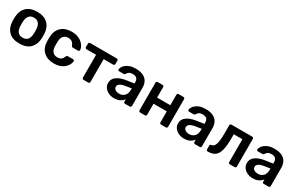

<svg xmlns="http://www.w3.org/2000/svg" viewBox="148 -1679 4336 2838"><g transform="rotate(30 2316.0 -260.0)"><path d="M296 10Q176 10 113.5 -52Q51 -114 46 -216Q45 -234 45 -260Q45 -286 46 -304Q51 -406 115 -468Q179 -530 296 -530Q413 -530 477 -468Q541 -406 546 -304Q547 -286 547 -260Q547 -234 546 -216Q541 -114 478.5 -52Q416 10 296 10ZM296 -89Q404 -89 410 -221Q411 -236 411 -260Q411 -284 410 -299Q407 -363 378 -397Q349 -431 296 -431Q243 -431 214 -397Q185 -363 182 -299Q181 -284 181 -260Q181 -236 182 -221Q188 -89 296 -89Z M883 10Q774 10 708 -50.5Q642 -111 638 -220Q637 -235 637 -259.5Q637 -284 638 -300Q642 -409 708 -469.5Q774 -530 883 -530Q947 -530 992 -512.5Q1037 -495 1066 -467.5Q1095 -440 1109.5 -410.5Q1124 -381 1125 -357Q1126 -346 1118.5 -339.5Q1111 -333 1101 -333H1013Q1003 -333 997.5 -338Q992 -343 987 -353Q972 -393 947 -409.5Q922 -426 885 -426Q835 -426 805.5 -394.5Q776 -363 774 -295Q772 -256 774 -225Q776 -156 805.5 -125Q835 -94 885 -94Q924 -94 948 -110.5Q972 -127 987 -167Q992 -177 997.5 -182Q1003 -187 1013 -187H1101Q1111 -187 1118.5 -180.5Q1126 -174 1125 -163Q1124 -141 1110 -111.5Q1096 -82 1067.5 -54Q1039 -26 993.5 -8Q948 10 883 10Z M1388 0Q1377 0 1370.5 -7Q1364 -14 1364 -24V-414H1201Q1190 -414 1183.5 -421Q1177 -428 1177 -439V-496Q1177 -506 1183.5 -513Q1190 -520 1201 -520H1655Q1666 -520 1673 -513Q1680 -506 1680 -496V-439Q1680 -428 1673 -421Q1666 -414 1655 -414H1493V-24Q1493 -14 1486 -7Q1479 0 1469 0Z M1910 10Q1858 10 1816 -10.5Q1774 -31 1749.5 -65.5Q1725 -100 1725 -143Q1725 -213 1782 -254Q1839 -295 1931 -310L2068 -330V-351Q2068 -393 2047 -416Q2026 -439 1975 -439Q1938 -439 1916 -424.5Q1894 -410 1883 -386Q1875 -373 1860 -373H1781Q1770 -373 1764.5 -379.5Q1759 -386 1759 -395Q1760 -411 1772 -433.5Q1784 -456 1810 -478.5Q1836 -501 1877 -515.5Q1918 -530 1976 -530Q2060 -530 2109.5 -503.5Q2159 -477 2180.5 -433.5Q2202 -390 2202 -338V-24Q2202 -14 2195 -7Q2188 0 2178 0H2097Q2086 0 2079.5 -7Q2073 -14 2073 -24V-63Q2053 -35 2014 -12.5Q1975 10 1910 10ZM1944 -85Q1997 -85 2033 -119.5Q2069 -154 2069 -226V-247L1969 -231Q1910 -222 1881 -201.5Q1852 -181 1852 -153Q1852 -119 1880.5 -102Q1909 -85 1944 -85Z M2354 0Q2344 0 2337 -7Q2330 -14 2330 -24V-496Q2330 -506 2337 -513Q2344 -520 2354 -520H2437Q2448 -520 2454.5 -513Q2461 -506 2461 -496V-317H2687V-496Q2687 -506 2694 -513Q2701 -520 2711 -520H2794Q2804 -520 2811 -513Q2818 -506 2818 -496V-24Q2818 -14 2811 -7Q2804 0 2794 0H2711Q2701 0 2694 -7Q2687 -14 2687 -24V-212H2461V-24Q2461 -14 2454.5 -7Q2448 0 2437 0Z M3104 10Q3052 10 3010 -10.5Q2968 -31 2943.5 -65.5Q2919 -100 2919 -143Q2919 -213 2976 -254Q3033 -295 3125 -310L3262 -330V-351Q3262 -393 3241 -416Q3220 -439 3169 -439Q3132 -439 3110 -424.5Q3088 -410 3077 -386Q3069 -373 3054 -373H2975Q2964 -373 2958.5 -379.5Q2953 -386 2953 -395Q2954 -411 2966 -433.5Q2978 -456 3004 -478.5Q3030 -501 3071 -515.5Q3112 -530 3170 -530Q3254 -530 3303.5 -503.5Q3353 -477 3374.5 -433.5Q3396 -390 3396 -338V-24Q3396 -14 3389 -7Q3382 0 3372 0H3291Q3280 0 3273.5 -7Q3267 -14 3267 -24V-63Q3247 -35 3208 -12.5Q3169 10 3104 10ZM3138 -85Q3191 -85 3227 -119.5Q3263 -154 3263 -226V-247L3163 -231Q3104 -222 3075 -201.5Q3046 -181 3046 -153Q3046 -119 3074.5 -102Q3103 -85 3138 -85Z M3508 0Q3497 0 3490 -7Q3483 -14 3483 -25V-87Q3483 -109 3506 -111Q3550 -114 3569.5 -172Q3589 -230 3589 -361V-496Q3589 -506 3595.5 -513Q3602 -520 3613 -520H3968Q3978 -520 3985 -513Q3992 -506 3992 -496V-24Q3992 -14 3985 -7Q3978 0 3968 0H3885Q3874 0 3867.5 -7Q3861 -14 3861 -24V-414H3714V-347Q3714 -219 3694.5 -142.5Q3675 -66 3629.5 -33Q3584 0 3508 0Z M4278 10Q4226 10 4184 -10.5Q4142 -31 4117.5 -65.5Q4093 -100 4093 -143Q4093 -213 4150 -254Q4207 -295 4299 -310L4436 -330V-351Q4436 -393 4415 -416Q4394 -439 4343 -439Q4306 -439 4284 -424.5Q4262 -410 4251 -386Q4243 -373 4228 -373H4149Q4138 -373 4132.5 -379.5Q4127 -386 4127 -395Q4128 -411 4140 -433.5Q4152 -456 4178 -478.5Q4204 -501 4245 -515.5Q4286 -530 4344 -530Q4428 -530 4477.5 -503.5Q4527 -477 4548.5 -433.5Q4570 -390 4570 -338V-24Q4570 -14 4563 -7Q4556 0 4546 0H4465Q4454 0 4447.5 -7Q4441 -14 4441 -24V-63Q4421 -35 4382 -12.5Q4343 10 4278 10ZM4312 -85Q4365 -85 4401 -119.5Q4437 -154 4437 -226V-247L4337 -231Q4278 -222 4249 -201.5Q4220 -181 4220 -153Q4220 -119 4248.5 -102Q4277 -85 4312 -85Z"/></g></svg>

Font: Rubik Medium
Style: Regular
Weight: 500
Designer: Hubert and Fischer
Foundry: Hubert and Fischer
Version: Version 2.300; ttfautohint (v1.8.4.7-5d5b);gftools[0.9.30]